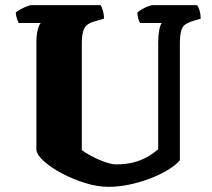

<svg xmlns="http://www.w3.org/2000/svg" viewBox="-20 -724 823 744"><path d="M401 0Q358 0 311 -14.5Q264 -29 222 -51Q180 -73 152 -97.5Q124 -122 121 -143V-561Q121 -587 126 -607.5Q131 -628 138 -635H52Q50 -640 46 -651Q42 -662 41 -675Q46 -681 58.5 -687.5Q71 -694 83.5 -699Q96 -704 101 -704H370Q374 -698 378.5 -683.5Q383 -669 383 -652L340 -639Q327 -635 317 -627Q307 -619 302 -602Q297 -585 297 -553V-142Q310 -133 327.5 -123Q345 -113 364 -105Q383 -97 400 -92Q417 -87 429 -87Q467 -87 496.5 -94.5Q526 -102 550 -115.5Q574 -129 593 -146V-560Q593 -586 597 -607Q601 -628 607 -635H523Q519 -640 516 -651Q513 -662 512 -675Q518 -681 530 -688Q542 -695 554 -699.5Q566 -704 572 -704H744Q749 -697 753 -684.5Q757 -672 758 -652L726 -642Q707 -636 696.5 -628Q686 -620 681.5 -602.5Q677 -585 677 -550V-103Q660 -83 629 -64.5Q598 -46 559.5 -31.5Q521 -17 480 -8.5Q439 0 401 0Z"/></svg>

Font: Texturina Medium 12pt Black
Style: Regular
Weight: 900
Version: Version 1.002